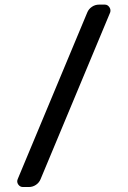

<svg xmlns="http://www.w3.org/2000/svg" viewBox="-20 -750 540 811"><path d="M77.1 40Q64.5 40 57.1 29.3Q49.8 18.6 54.7 6.8L348.6 -697.3Q354.5 -711.9 368.2 -721.2Q381.8 -730.5 398.4 -730.5H422.9Q434.6 -730.5 441.9 -719.7Q449.2 -709 445.3 -697.3L151.4 6.8Q145.5 21.5 131.8 30.8Q118.2 40 101.6 40Z"/></svg>

Font: Rounded-L Mgen+ 1m medium
Style: Regular
Weight: 500
Designer: [Source Han Sans]
Ryoko NISHIZUKA  (kana & ideographs); Paul D. Hunt (Latin, Greek & Cyrillic); Wenlong ZHANG  (bopomofo
Version: Version 1.059.20150602